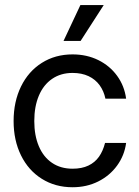

<svg xmlns="http://www.w3.org/2000/svg" viewBox="-20 -748 563 779"><path d="M35.2 -256.8Q35.2 -335.4 65.2 -397Q95.2 -458.5 149.7 -492.9Q204.1 -527.3 274.4 -527.3Q332 -527.3 378.9 -504.2Q425.8 -481 455.3 -440.2Q484.9 -399.4 491.7 -347.7H407.7Q401.4 -378.4 384.3 -402.1Q367.2 -425.8 339.4 -439Q311.5 -452.1 274.4 -452.1Q226.6 -452.1 191.4 -428Q156.2 -403.8 137.7 -359.9Q119.1 -315.9 119.1 -256.8Q119.1 -198.2 137.7 -154.5Q156.2 -110.8 191.2 -87.2Q226.1 -63.5 274.4 -63.5Q312 -63.5 338.6 -76.2Q365.2 -88.9 381.6 -112.1Q397.9 -135.3 406.2 -168H491.7Q484.9 -117.2 455.1 -76.2Q425.3 -35.2 378.4 -11.7Q331.5 11.7 274.4 11.7Q204.1 11.7 149.7 -22.5Q95.2 -56.6 65.2 -117.7Q35.2 -178.7 35.2 -256.8ZM306.2 -727.5H400.9L307.1 -582H237.8Z"/></svg>

Font: Intratopia Thin
Style: Regular
Weight: 100
Designer: Rasmus Andersson
Foundry: rsms
Version: Version 3.000;Glyphs 3.2.3 (3260)